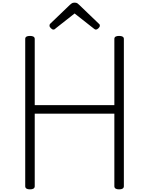

<svg xmlns="http://www.w3.org/2000/svg" viewBox="-20 -1420 1129 1454"><path d="M207 14Q171 14 171 -10V-1125Q171 -1137 180 -1142.5Q189 -1148 207 -1148Q243 -1148 243 -1125V-624H846V-1125Q846 -1137 855 -1142.5Q864 -1148 882 -1148Q918 -1148 918 -1125V-10Q918 2 909 8Q900 14 882 14Q846 14 846 -10V-559H243V-10Q243 2 234 8Q225 14 207 14ZM384 -1196Q376 -1196 365.5 -1206Q355 -1216 355 -1225Q355 -1228 355.5 -1231.5Q356 -1235 360 -1240L510 -1384Q517 -1390 524 -1395Q531 -1400 545 -1400Q559 -1400 566 -1395Q573 -1390 579 -1384L730 -1239Q735 -1235 735.5 -1231.5Q736 -1228 736 -1225Q736 -1216 725.5 -1206Q715 -1196 707 -1196Q701 -1196 697 -1199Q693 -1202 686 -1207L545 -1318L404 -1207Q399 -1202 394.5 -1199Q390 -1196 384 -1196Z"/></svg>

Font: Playwrite CL Light
Style: Regular
Weight: 300
Designer: Veronika Burian, José Scaglione
Foundry: TypeTogether
Version: Version 1.002